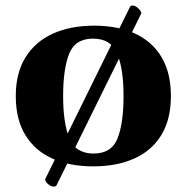

<svg xmlns="http://www.w3.org/2000/svg" viewBox="-20 -588 676 695"><path d="M37.1 -240.2Q37.1 -324.7 72.8 -381.3Q108.4 -438 172.1 -466.6Q235.8 -495.1 320.8 -495.1Q406.2 -495.1 468.5 -466.6Q530.8 -438 564.7 -381.3Q598.6 -324.7 598.6 -240.2Q598.6 -155.8 564 -99.1Q529.3 -42.5 466.1 -14.2Q402.8 14.2 317.4 14.2Q231.9 14.2 169.2 -14.2Q106.4 -42.5 71.8 -99.1Q37.1 -155.8 37.1 -240.2ZM208.5 -240.2Q208.5 -142.1 231.2 -87.2Q253.9 -32.2 318.8 -32.2Q383.8 -32.2 405.5 -87.2Q427.2 -142.1 427.2 -240.2Q427.2 -338.4 404.5 -393.3Q381.8 -448.2 316.9 -448.2Q252 -448.2 230.2 -393.1Q208.5 -337.9 208.5 -240.2ZM450.7 -563.5Q453.6 -567.9 460.4 -567.9Q466.3 -567.9 471.2 -564.9Q479 -560.5 485.6 -552.5Q492.2 -544.4 491.2 -539.1L184.1 84Q181.2 87.4 175.8 87.4Q167 87.4 160.2 83Q142.6 71.8 144 59.6Z"/></svg>

Font: Gelasio
Style: Bold
Weight: 700
Designer: Eben Sorkin
Foundry: Eben Sorkin
Version: Version 1.008